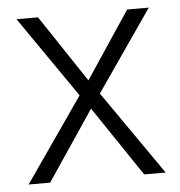

<svg xmlns="http://www.w3.org/2000/svg" viewBox="-44 -570 574 612"><g transform="rotate(-5 243.0 -264.0)"><path d="M242.2 -314 384.8 -528.3H454.1L274.9 -269L461.9 0H393.1L242.7 -223.6L92.3 0H23.4L210 -269L30.8 -528.3H99.6Z"/></g></svg>

Font: Melbourne
Style: Light
Weight: 300
Designer: Google
Version: Version 2.000980; 2014